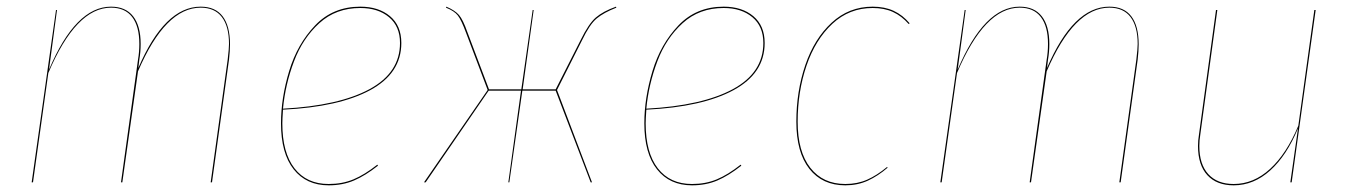

<svg xmlns="http://www.w3.org/2000/svg" viewBox="-20 -547 4042 576"><path d="M670 -414Q670 -394 667 -368L616 0H612L663 -368Q667 -402 667 -415Q667 -468 645.5 -496Q624 -524 582 -524Q476 -524 394 -333L347 0H343L394 -368Q398 -391 398 -415Q398 -468 376.5 -496Q355 -524 313 -524Q208 -524 125 -328L79 0H75L148 -517H151L127 -338Q207 -527 313 -527Q357 -527 379.5 -498Q402 -469 402 -415Q402 -391 398 -368L395 -343Q474 -527 582 -527Q626 -527 648 -498Q670 -469 670 -414Z M829 -218Q827 -188 827 -177Q827 -89 863.5 -42Q900 5 966 5Q1007 5 1040.5 -9Q1074 -23 1112 -53L1114 -50Q1076 -20 1042 -5.5Q1008 9 966 9Q899 9 861 -39Q823 -87 823 -177Q823 -253 847.5 -334Q872 -415 925.5 -471Q979 -527 1061 -527Q1116 -527 1150 -498.5Q1184 -470 1184 -418Q1184 -327 1090.5 -276.5Q997 -226 829 -218ZM829 -221Q997 -230 1088.5 -279.5Q1180 -329 1180 -418Q1180 -468 1147 -495.5Q1114 -523 1061 -523Q988 -523 938 -477.5Q888 -432 862 -363Q836 -294 829 -221Z M1829 -524Q1791 -509 1770 -491.5Q1749 -474 1726 -426L1651 -277L1756 0H1752L1647 -275H1547L1508 0H1505L1543 -275H1446L1257 0H1252L1443 -277L1378 -449Q1364 -487 1353.5 -500.5Q1343 -514 1318 -524L1319 -527Q1345 -516 1357 -502Q1369 -488 1382 -451L1447 -279H1544L1578 -517H1581L1548 -279H1647L1722 -427Q1746 -476 1767.5 -494.5Q1789 -513 1828 -527Z M1919 -218Q1917 -188 1917 -177Q1917 -89 1953.5 -42Q1990 5 2056 5Q2097 5 2130.5 -9Q2164 -23 2202 -53L2204 -50Q2166 -20 2132 -5.5Q2098 9 2056 9Q1989 9 1951 -39Q1913 -87 1913 -177Q1913 -253 1937.5 -334Q1962 -415 2015.5 -471Q2069 -527 2151 -527Q2206 -527 2240 -498.5Q2274 -470 2274 -418Q2274 -327 2180.5 -276.5Q2087 -226 1919 -218ZM1919 -221Q2087 -230 2178.5 -279.5Q2270 -329 2270 -418Q2270 -468 2237 -495.5Q2204 -523 2151 -523Q2078 -523 2028 -477.5Q1978 -432 1952 -363Q1926 -294 1919 -221Z M2709 -477 2706 -475Q2685 -499 2659 -511Q2633 -523 2598 -523Q2528 -523 2477 -475.5Q2426 -428 2399.5 -350Q2373 -272 2373 -182Q2373 -92 2411 -43.5Q2449 5 2516 5Q2552 5 2581.5 -8Q2611 -21 2641 -46L2643 -44Q2614 -19 2583.5 -5Q2553 9 2516 9Q2447 9 2408 -40.5Q2369 -90 2369 -182Q2369 -273 2396 -352Q2423 -431 2475 -479Q2527 -527 2598 -527Q2634 -527 2661 -514.5Q2688 -502 2709 -477Z M3396 -414Q3396 -394 3393 -368L3342 0H3338L3389 -368Q3393 -402 3393 -415Q3393 -468 3371.5 -496Q3350 -524 3308 -524Q3202 -524 3120 -333L3073 0H3069L3120 -368Q3124 -391 3124 -415Q3124 -468 3102.5 -496Q3081 -524 3039 -524Q2934 -524 2851 -328L2805 0H2801L2874 -517H2877L2853 -338Q2933 -527 3039 -527Q3083 -527 3105.5 -498Q3128 -469 3128 -415Q3128 -391 3124 -368L3121 -343Q3200 -527 3308 -527Q3352 -527 3374 -498Q3396 -469 3396 -414Z M3574 -109Q3574 -126 3577 -144L3628 -517H3632L3581 -144Q3578 -126 3578 -109Q3578 -54 3605 -24.5Q3632 5 3681 5Q3741 5 3790.5 -40.5Q3840 -86 3875 -170L3923 -517H3927L3855 0H3851L3874 -162Q3840 -80 3790.5 -35.5Q3741 9 3681 9Q3630 9 3602 -21.5Q3574 -52 3574 -109Z"/></svg>

Font: Fira Sans Condensed Four
Style: Italic
Weight: 100
Width: 3
Italic angle: -8°
Designer: bBox Type GmbH & Carrois Corporate GbR & Edenspiekermann AG
Foundry: bBox Type GmbH & Carrois Corporate GbR & Edenspiekermann AG
Version: Version 4.301